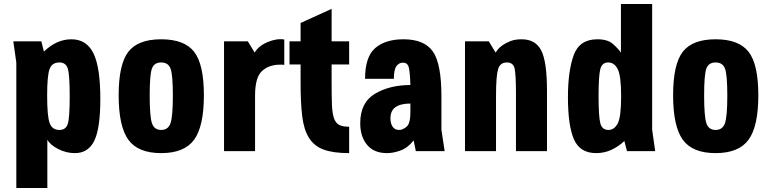

<svg xmlns="http://www.w3.org/2000/svg" viewBox="-20 -750 3828 953"><path d="M61 183H215V-56Q230 -30 269.5 -10Q309 10 352 10Q418 10 448 -51.5Q478 -113 478 -259Q478 -415 444 -485Q410 -555 334 -555Q298 -555 264 -540Q230 -525 198 -494L185 -545H46L61 -439ZM214 -276Q214 -374 226 -407Q238 -440 275 -440Q307 -440 316.5 -409.5Q326 -379 326 -272Q326 -166 316.5 -135.5Q307 -105 275 -105Q239 -105 226.5 -139Q214 -173 214 -276Z M569 -277Q569 -123 617 -56.5Q665 10 780 10Q895 10 943.5 -56.5Q992 -123 992 -277Q992 -431 943.5 -493Q895 -555 780 -555Q665 -555 617 -493Q569 -431 569 -277ZM723 -276Q723 -379 734 -409.5Q745 -440 780 -440Q815 -440 826.5 -409.5Q838 -379 838 -276Q838 -173 826.5 -139Q815 -105 780 -105Q745 -105 734 -139Q723 -173 723 -276Z M1092 0H1246V-275Q1246 -366 1280.5 -397.5Q1315 -429 1370 -429Q1375 -429 1380.5 -429Q1386 -429 1391 -428V-554Q1353 -560 1308 -541Q1263 -522 1244 -489L1210 -545H1092Z M1417 -545V-430H1472V-339Q1472 -240 1480 -173.5Q1488 -107 1513.5 -66Q1539 -25 1586.5 -7.5Q1634 10 1713 10V-121Q1681 -121 1663.5 -130Q1646 -139 1637.5 -164Q1629 -189 1627.5 -232.5Q1626 -276 1626 -345V-430H1713V-545H1626V-706L1472 -636V-545Z M1792 -359H1935Q1935 -404 1947.5 -421.5Q1960 -439 1980 -439Q2003 -439 2009 -415.5Q2015 -392 2017 -328Q1914 -328 1841 -284.5Q1768 -241 1768 -138Q1768 -72 1802 -31Q1836 10 1901 10Q1932 10 1968 -3Q2004 -16 2033 -53L2044 0H2187L2171 -106V-272Q2171 -434 2128.5 -494.5Q2086 -555 1983 -555Q1893 -555 1842.5 -511.5Q1792 -468 1792 -359ZM2017 -236V-193Q2017 -136 1997.5 -120.5Q1978 -105 1962 -105Q1939 -105 1928.5 -121.5Q1918 -138 1918 -162Q1918 -201 1943.5 -218.5Q1969 -236 2017 -236Z M2288 0H2442V-272Q2442 -372 2452 -406Q2462 -440 2496 -440Q2528 -440 2534.5 -409Q2541 -378 2541 -285V0H2695V-298Q2695 -444 2666.5 -499.5Q2638 -555 2569 -555Q2536 -555 2512.5 -545.5Q2489 -536 2473 -524.5Q2457 -513 2449.5 -502.5Q2442 -492 2440 -489L2406 -545H2288Z M3062 -730V-489Q3048 -509 3022 -532Q2996 -555 2945 -555Q2856 -555 2827.5 -476Q2799 -397 2799 -268Q2799 -126 2829 -58Q2859 10 2939 10Q2979 10 3014 -6Q3049 -22 3079 -50L3092 0H3232L3217 -106V-730ZM3063 -272Q3063 -169 3046 -137Q3029 -105 3000 -105Q2968 -105 2959.5 -139Q2951 -173 2951 -273Q2951 -373 2959.5 -406.5Q2968 -440 2999 -440Q3029 -440 3046 -407Q3063 -374 3063 -272Z M3321 -277Q3321 -123 3369 -56.5Q3417 10 3532 10Q3647 10 3695.5 -56.5Q3744 -123 3744 -277Q3744 -431 3695.5 -493Q3647 -555 3532 -555Q3417 -555 3369 -493Q3321 -431 3321 -277ZM3475 -276Q3475 -379 3486 -409.5Q3497 -440 3532 -440Q3567 -440 3578.5 -409.5Q3590 -379 3590 -276Q3590 -173 3578.5 -139Q3567 -105 3532 -105Q3497 -105 3486 -139Q3475 -173 3475 -276Z"/></svg>

Font: Secuela Black
Style: Regular
Weight: 900
Designer: Fernando Haro
Foundry: deFharo
Version: Version 1.704